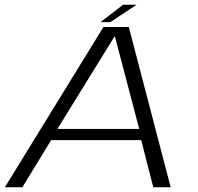

<svg xmlns="http://www.w3.org/2000/svg" viewBox="-34 -791 836 811"><path d="M-13.5 0 403 -677H510L687 0H613.5L562.5 -199H182L60.5 0ZM208.5 -246.5H554L451.5 -636.5H449.5ZM390.5 -697.5 486 -771H543L432 -697.5Z"/></svg>

Font: Anybody ExtraExpanded Light
Style: Italic
Weight: 300
Width: 8
Italic angle: -10°
Designer: Tyler Finck
Foundry: Etcetera Type Company
Version: Version 1.010; ttfautohint (v1.8.3) -l 8 -r 50 -G 200 -x 14 